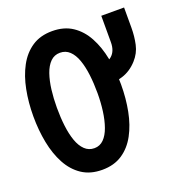

<svg xmlns="http://www.w3.org/2000/svg" viewBox="-131 -821 878 942"><g transform="rotate(-20 308.0 -350.0)"><path d="M244 12Q182 12 138.5 -17Q95 -46 67.8 -96.5Q40.5 -147 27.8 -212.2Q15 -277.5 15 -350Q15 -422.5 27.8 -487.8Q40.5 -553 67.8 -603.5Q95 -654 138.5 -683Q182 -712 244 -712Q306 -712 349.5 -683Q393 -654 420.2 -603.5Q447.5 -553 460.2 -487.8Q473 -422.5 473 -350Q473 -277.5 460.2 -212.2Q447.5 -147 420.2 -96.5Q393 -46 349.5 -17Q306 12 244 12ZM244 -101Q272.5 -101 292.8 -121.2Q313 -141.5 325.5 -176.8Q338 -212 344 -256.8Q350 -301.5 350 -350Q350 -401 344.5 -446Q339 -491 326.8 -525.5Q314.5 -560 294 -579.5Q273.5 -599 244 -599Q214.5 -599 194 -578.8Q173.5 -558.5 161.2 -523.2Q149 -488 143.5 -443.5Q138 -399 138 -350Q138 -299.5 143.5 -254.5Q149 -209.5 161.2 -175Q173.5 -140.5 194 -120.8Q214.5 -101 244 -101ZM384 -367V-460Q445 -470.5 471 -493.5Q497 -516.5 497 -562V-700H616V-594Q616 -550 607 -508.5Q598 -467 568 -434Q533.5 -396 489.2 -382.2Q445 -368.5 384 -367Z"/></g></svg>

Font: Overpass Mono Light
Style: Regular
Weight: 300
Monospace: yes
Designer: Delve Withrington, Dave Bailey
Foundry: Delve Fonts LLC
Version: Version 4.000